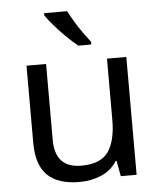

<svg xmlns="http://www.w3.org/2000/svg" viewBox="-54 -813 727 870"><g transform="rotate(-5 309.0 -378.0)"><path d="M533 -536V0H461L448 -71H444Q418 -29 372 -9.5Q326 10 274 10Q177 10 128 -36.5Q79 -83 79 -185V-536H168V-191Q168 -63 287 -63Q376 -63 410.5 -113Q445 -163 445 -257V-536ZM284 -766Q295 -744 311.5 -716.5Q328 -689 346.5 -663Q365 -637 380 -618V-606H321Q298 -624 269 -652.5Q240 -681 215.5 -709.5Q191 -738 179 -756V-766Z"/></g></svg>

Font: Noto Sans Kaithi
Style: Regular
Weight: 400
Designer: Monotype Design Team
Foundry: Monotype Imaging Inc.
Version: Version 2.005; ttfautohint (v1.8.4.7-5d5b)